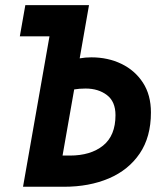

<svg xmlns="http://www.w3.org/2000/svg" viewBox="-20 -713 626 733"><path d="M67.9 0 168.9 -574.2H55.7L76.7 -693.4H319.8L284.2 -490.2Q305.7 -494.1 328.6 -494.1Q392.1 -494.1 443.6 -469.2Q495.1 -444.3 525.6 -397.5Q556.2 -350.6 556.2 -283.7Q556.2 -189.9 513.4 -127Q470.7 -64 395.8 -32Q320.8 0 224.1 0ZM218.8 -119.1H246.6Q326.2 -119.1 373.5 -157.2Q420.9 -195.3 420.9 -273.4Q420.9 -325.2 388.2 -350.1Q355.5 -375 306.6 -375Q283.2 -375 263.2 -371.6Z"/></svg>

Font: Cascadia Mono
Style: Bold Italic
Weight: 700
Italic angle: -10°
Monospace: yes
Designer: Aaron Bell
Foundry: Saja Typeworks
Version: Version 2404.023; ttfautohint (v1.8.4)